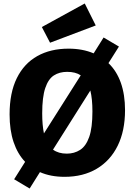

<svg xmlns="http://www.w3.org/2000/svg" viewBox="-20 -1000 770 1101"><path d="M350 14Q270 14 209 -13L150 81L61 28L124 -72Q81 -117 58 -185Q35 -253 35 -344Q35 -468 76.5 -552Q118 -636 194 -678.5Q270 -721 373 -721Q454 -721 517 -694L574 -785L662 -733L602 -638Q649 -593 673 -525Q697 -457 697 -368Q697 -250 655 -164.5Q613 -79 535 -32.5Q457 14 350 14ZM222 -350Q222 -282 232 -235L443 -568Q413 -588 365 -588Q321 -588 289 -567.5Q257 -547 239.5 -495Q222 -443 222 -350ZM363 -119Q406 -119 439.5 -140.5Q473 -162 491.5 -214.5Q510 -267 510 -361Q510 -433 498 -481L284 -142Q315 -119 363 -119ZM267 -755 220 -845 466 -980 529 -854Z"/></svg>

Font: Bitter ExtraBold
Style: Regular
Weight: 800
Designer: Sol Matas, and Bitter project Authors
Foundry: Sol Matas
Version: Version 2.001